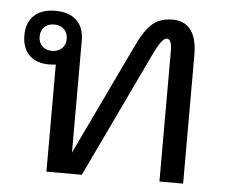

<svg xmlns="http://www.w3.org/2000/svg" viewBox="-45 -611 782 662"><g transform="rotate(5 346.0 -280.0)"><path d="M138.7 0V-371.1Q136.2 -370.1 128.7 -369.6Q121.1 -369.1 114.7 -369.1Q71.3 -369.1 46.6 -393.3Q22 -417.5 22 -461.9Q22 -505.9 47.9 -530.5Q73.7 -555.2 121.1 -555.2Q169.4 -555.2 195.1 -530.5Q220.7 -505.9 220.7 -461.9V-73.2L400.9 -451.2Q415.5 -482.9 429.2 -503.9Q442.9 -524.9 457.5 -537.4Q472.2 -549.8 489 -554.9Q505.9 -560.1 526.9 -560.1Q568.4 -560.1 590.1 -531.2Q611.8 -502.4 611.8 -443.4V0H529.8V-451.7Q529.8 -473.6 525.1 -483.4Q520.5 -493.2 512.2 -493.2Q503.9 -493.2 493.2 -479.2Q482.4 -465.3 465.8 -430.2L261.2 0ZM74.7 -461.9Q74.7 -441.4 87.4 -429Q100.1 -416.5 122.1 -416.5Q142.1 -416.5 155.3 -429Q168.5 -441.4 168.5 -461.9Q168.5 -483.4 155.3 -495.6Q142.1 -507.8 122.1 -507.8Q100.1 -507.8 87.4 -495.6Q74.7 -483.4 74.7 -461.9Z"/></g></svg>

Font: Noboto
Style: Regular
Weight: 400
Designer: Google
Version: Version 2.001101; 2014